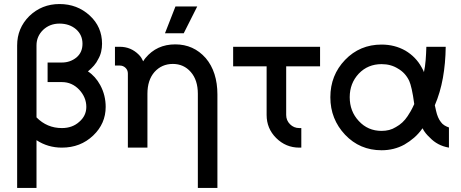

<svg xmlns="http://www.w3.org/2000/svg" viewBox="-20 -732 2287 952"><path d="M275 -712Q187 -712 125 -652Q65 -592 65 -507V200H161V-37Q217 0 287 0Q379 0 442 -60Q504 -119 504 -202Q504 -230 497.5 -257Q491 -284 477 -310Q453 -354 416 -378Q433 -392 446 -407Q459 -422 467 -439Q477 -456 481.5 -475.5Q486 -495 486 -515Q486 -599 425 -655Q363 -712 275 -712ZM161 -150V-507Q161 -552 194 -584Q227 -615 275 -615Q324 -615 357 -587Q389 -559 389 -515Q389 -472 359 -447Q328 -422 287 -422H216V-325H287Q337 -325 373 -287Q408 -249 408 -202Q408 -158 373 -128Q339 -97 287 -97Q213 -97 161 -150Z M1058 200V-264Q1058 -319 1043.5 -364.5Q1029 -410 1000 -444Q940 -512 849 -512Q757 -512 701 -444Q698 -440 695 -436Q692 -432 690 -428Q686 -437 681 -445Q676 -453 668 -461Q629 -500 574 -500H550V-407H574Q591 -407 603 -395Q614 -384 614 -367V0H646H696H711V-267Q711 -335 746 -375Q782 -415 837 -415Q891 -415 926 -375Q961 -335 961 -267V200ZM798 -567H891L958 -700H850Z M1136 -500V-403H1302V-162Q1302 -95 1349 -48Q1397 0 1464 0H1474V-97H1464Q1437 -97 1418 -116Q1399 -135 1399 -162V-403H1567V-500Z M1872 -511Q1764 -511 1691 -435Q1618 -359 1618 -250Q1618 -195 1636.5 -148.5Q1655 -102 1691 -64Q1764 13 1872 13Q1934 13 1985 -15Q2011 -30 2033.5 -49.5Q2056 -69 2075 -96Q2082 -82 2091.5 -70.5Q2101 -59 2112 -49Q2130 -30 2153.5 -17.5Q2177 -5 2206 0V-100Q2194 -104 2183.5 -110.5Q2173 -117 2166 -127Q2158 -137 2152 -151Q2146 -165 2142 -183Q2141 -188 2139.5 -194.5Q2138 -201 2136 -210Q2163 -273 2176 -345.5Q2189 -418 2190 -500H2094Q2093 -465 2090.5 -433.5Q2088 -402 2082 -374Q2080 -381 2076.5 -387Q2073 -393 2070 -399Q2042 -450 1990 -481Q1937 -511 1872 -511ZM1872 -414Q1918 -414 1953 -392Q1990 -371 2009 -331Q2015 -318 2021.5 -289.5Q2028 -261 2034 -216Q2025 -196 2016.5 -181Q2008 -166 2001 -156Q1978 -121 1943 -102Q1927 -92 1909.5 -87.5Q1892 -83 1872 -83Q1804 -83 1759 -132Q1714 -180 1714 -250Q1714 -319 1759 -367Q1804 -414 1872 -414Z"/></svg>

Font: Unageo
Style: Medium
Weight: 500
Designer: Richard Sepsi
Foundry: Richard Sepsi
Version: Version 2.000